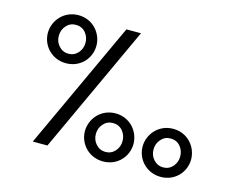

<svg xmlns="http://www.w3.org/2000/svg" viewBox="-97 -841 1237 994"><g transform="rotate(15 521.5 -343.5)"><path d="M964.8 -122.6C964.8 -188.5 913.6 -252 835 -252C756.8 -252 704.6 -188.5 704.6 -122.6C704.6 -54.7 758.8 5.4 835 5.4C912.1 5.4 964.8 -54.7 964.8 -122.6ZM906.2 -122.6C906.2 -101.6 899.4 -83.5 886.2 -68.4C872.6 -53.2 855.5 -45.4 835 -45.4C814.5 -45.4 797.4 -53.2 783.7 -68.4C770 -83.5 763.2 -101.6 763.2 -122.6C763.2 -143.6 770 -162.1 783.7 -177.2C796.9 -192.4 814 -200.2 835 -200.2C856 -200.2 873.5 -192.4 886.7 -177.2C899.9 -161.6 906.2 -143.6 906.2 -122.6ZM655.8 -122.6C655.8 -188.5 604.5 -252 525.9 -252C447.8 -252 395.5 -188.5 395.5 -122.6C395.5 -54.7 449.7 5.4 525.9 5.4C603 5.4 655.8 -54.7 655.8 -122.6ZM597.2 -122.6C597.2 -101.6 590.3 -83.5 577.1 -68.4C563.5 -53.2 546.4 -45.4 525.9 -45.4C505.4 -45.4 488.3 -53.2 474.6 -68.4C460.9 -83.5 454.1 -101.6 454.1 -122.6C454.1 -143.6 460.9 -162.1 474.6 -177.2C487.8 -192.4 504.9 -200.2 525.9 -200.2C546.9 -200.2 564.5 -192.4 577.6 -177.2C590.8 -161.6 597.2 -143.6 597.2 -122.6ZM338.9 -564C338.9 -629.9 287.6 -693.4 209 -693.4C130.9 -693.4 78.6 -629.9 78.6 -564C78.6 -496.1 132.8 -436 209 -436C286.1 -436 338.9 -496.1 338.9 -564ZM280.3 -564C280.3 -543 273.4 -524.9 260.3 -509.8C246.6 -494.6 229.5 -486.8 209 -486.8C188.5 -486.8 171.4 -494.6 157.7 -509.8C144 -524.9 137.2 -543 137.2 -564C137.2 -585 144 -603.5 157.7 -618.7C170.9 -633.8 188 -641.6 209 -641.6C230 -641.6 247.6 -633.8 260.7 -618.7C273.9 -603 280.3 -585 280.3 -564ZM148.9 0H227.5L544.9 -686.5H466.8Z"/></g></svg>

Font: Estedad Medium
Style: Regular
Weight: 500
Designer: Amin Abedi
Version: Version 7.3